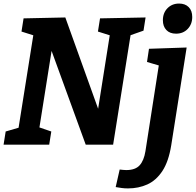

<svg xmlns="http://www.w3.org/2000/svg" viewBox="-21 -801 1084 1063"><path d="M532.8 -699.3 785 -704.3 773.5 -631.3 686.9 -600.9 704.5 -622.6 605.3 0H453.6L253.3 -550.3L269.6 -550.6L194.6 -78.3L186.2 -99.3L263 -73L251.4 0H-1.2L10.4 -73L98.3 -98.6L79.4 -78.3L166 -622.6L180.6 -600.2L98 -626.3L109.5 -699.3L340.7 -704.3L534.3 -165.4L516.9 -165L589.3 -622.9L603.8 -600.2L521.2 -626.3ZM619.5 234.7 641.6 137.6Q651.6 138.6 660.3 139.6Q669 140.6 677.8 140.6Q728.2 140.6 752.1 114.2Q776 87.8 784.2 36.1L860.2 -451.9L871.7 -434.7L792.9 -457.9L803.8 -530.9L1012.4 -538L927 3.4Q912.5 93.5 878.1 145.7Q843.7 197.9 795 220Q746.2 242.1 687.9 242.1Q668.3 242.1 652.8 239.9Q637.3 237.7 619.5 234.7ZM953.6 -614.6Q919 -614.6 899.9 -634.9Q880.8 -655.2 880.8 -689Q880.8 -729.6 906.2 -755.5Q931.6 -781.3 970.5 -781.3Q1004 -781.3 1023.6 -761.7Q1043.3 -742.1 1043.3 -706.9Q1043.3 -667 1018.2 -640.8Q993.2 -614.6 953.6 -614.6Z"/></svg>

Font: Bitter Thin
Style: Italic
Weight: 100
Italic angle: -9°
Designer: Sol Matas, and Bitter project Authors
Foundry: Sol Matas
Version: Version 2.002